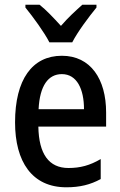

<svg xmlns="http://www.w3.org/2000/svg" viewBox="-20 -786 512 816"><path d="M190 -606H287C310 -651 358 -715 390 -754V-766H330C298 -737 272 -714 239 -676C208 -710 176 -744 148 -766H88V-754C122 -712 168 -649 190 -606ZM243 -549C117 -549 44 -448 44 -266C44 -99 116 10 262 10C319 10 364 -1 408 -25V-110C362 -83 321 -72 271 -72C188 -72 145 -131 143 -248H431V-308C431 -450 365 -549 243 -549ZM243 -471C307 -471 337 -407 337 -322H144C149 -422 185 -471 243 -471Z"/></svg>

Font: Noto Sans Arabic Cond Med
Style: Regular
Weight: 500
Width: 3
Designer: Monotype Design Team, Nadine Chahine, Nizar Qandah and Khaled Hosny
Foundry: Monotype Imaging Inc.
Version: Version 2.012